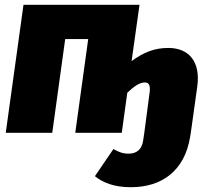

<svg xmlns="http://www.w3.org/2000/svg" viewBox="-20 -554 874 801"><path d="M682 -354C625 -354 579 -336 529 -299L562 -534H78L4 0H198L252 -391H348L294 0H488L511 -167C538 -193 562 -210 584 -210C600 -210 610 -201 603 -159L582 0L577 33C572 68 551 87 517 87C491 87 476 80 453 68L376 181C408 207 454 227 526 227C656 227 750 158 773 18L776 0L803 -193C817 -295 770 -354 682 -354Z"/></svg>

Font: Fira Sans Heavy
Style: Italic
Weight: 900
Italic angle: -8°
Designer: bBox Type GmbH & Carrois Corporate GbR & Edenspiekermann AG
Foundry: bBox Type GmbH & Carrois Corporate GbR & Edenspiekermann AG
Version: Version 4.301;PS 004.301;hotconv 1.0.88;makeotf.lib2.5.64775